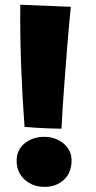

<svg xmlns="http://www.w3.org/2000/svg" viewBox="-20 -756 394 790"><path d="M233 -226.5Q216.5 -226.5 187.8 -227.5Q159 -228.5 129.5 -230.2Q100 -232 81 -234Q72 -352.5 67 -484.2Q62 -616 63.5 -736.5L271.5 -728Q269.5 -709.5 265.2 -664.5Q261 -619.5 256.2 -560.2Q251.5 -501 246.8 -438Q242 -375 238.2 -319.2Q234.5 -263.5 233 -226.5ZM163.5 13Q114.5 13 81.5 -17Q48.5 -47 48.5 -94Q48.5 -140 81.8 -166.5Q115 -193 162 -193Q208.5 -193 241.5 -165.5Q274.5 -138 274.5 -96Q274.5 -45.5 242.8 -16.2Q211 13 163.5 13Z"/></svg>

Font: Grandstander ExtraBold
Style: Regular
Weight: 800
Designer: Tyler Finck
Foundry: Etcetera Type Co
Version: Version 1.200; ttfautohint (v1.8.3)